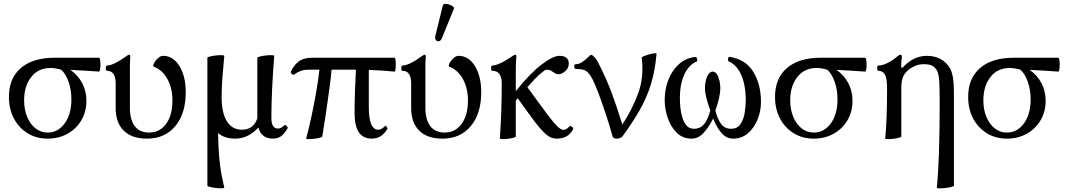

<svg xmlns="http://www.w3.org/2000/svg" viewBox="-20 -719 5608 1011"><path d="M231 11Q172 11 126 -17Q80 -45 53.5 -94.5Q27 -144 27 -209Q27 -307 90 -361Q153 -415 268 -415H501Q505 -415 507 -404Q509 -393 509 -378.5Q509 -364 507 -353Q505 -342 501 -342Q463 -345 427 -347Q391 -349 351 -351Q391 -323 413 -281Q435 -239 435 -188Q435 -131 408.5 -86Q382 -41 336 -15Q290 11 231 11ZM231 -21Q285 -21 320.5 -69Q356 -117 356 -196Q356 -246 341 -288.5Q326 -331 302 -352Q271 -361 246 -361Q181 -361 144 -313Q107 -265 107 -191Q107 -142 123 -103.5Q139 -65 167 -43Q195 -21 231 -21Z M754 11Q674 11 631.5 -31Q589 -73 589 -151V-279Q589 -346 544 -346Q539 -346 537.5 -353Q536 -360 537.5 -367Q539 -374 544 -374Q560 -374 586 -386.5Q612 -399 639 -419Q655 -431 661 -431Q666 -431 666 -417Q664 -399 664 -380Q664 -361 664 -342V-151Q664 -88 690 -54.5Q716 -21 765 -21Q821 -21 854.5 -66.5Q888 -112 888 -190Q888 -256 860.5 -304.5Q833 -353 787 -369Q787 -381 795.5 -394Q804 -407 816 -416Q828 -425 838 -425Q892 -425 925 -371Q958 -317 958 -233Q958 -121 903 -55Q848 11 754 11Z M1161 269Q1162 272 1148.5 272.5Q1135 273 1117.5 271Q1100 269 1086 265.5Q1072 262 1072 259V-415Q1072 -418 1085.5 -421.5Q1099 -425 1117 -427Q1135 -429 1148 -428.5Q1161 -428 1161 -425Q1156 -373 1151.5 -316Q1147 -259 1147 -207Q1147 -125 1174.5 -80.5Q1202 -36 1254 -36Q1315 -36 1335 -96V-415Q1335 -418 1348.5 -421.5Q1362 -425 1379.5 -427Q1397 -429 1410.5 -428.5Q1424 -428 1424 -425Q1417 -338 1413 -253.5Q1409 -169 1409 -97Q1409 -42 1444 -42Q1460 -42 1477 -59Q1482 -64 1489.5 -56Q1497 -48 1494 -43Q1476 -13 1459 -1Q1442 11 1416 11Q1388 11 1368 -3.5Q1348 -18 1341 -47Q1310 -16 1281 -2.5Q1252 11 1218 11Q1164 11 1128 -18Q1130 56 1134 105.5Q1138 155 1145 192.5Q1152 230 1161 269Z M1592 10Q1606 -40 1619.5 -103.5Q1633 -167 1644.5 -232Q1656 -297 1662 -352H1604Q1578 -352 1559.5 -344Q1541 -336 1530 -327Q1525 -322 1517 -329Q1509 -336 1512 -343Q1527 -375 1552.5 -395Q1578 -415 1623 -415H2058Q2061 -415 2062.5 -404Q2064 -393 2064 -378.5Q2064 -364 2062.5 -353Q2061 -342 2058 -342Q2023 -345 1989 -347.5Q1955 -350 1922 -351V-155Q1922 -36 1972 -36Q1989 -36 2007 -55Q2011 -60 2016 -51Q2021 -42 2020 -40Q2002 -12 1982.5 -0.5Q1963 11 1937 11Q1847 11 1847 -124Q1847 -180 1849 -237.5Q1851 -295 1854 -352H1726Q1722 -308 1714 -248.5Q1706 -189 1696.5 -124Q1687 -59 1677 0Q1676 3 1663 6.5Q1650 10 1633 12Q1616 14 1603.5 13.5Q1591 13 1592 10Z M2310 11Q2230 11 2187.5 -31Q2145 -73 2145 -151V-279Q2145 -346 2100 -346Q2095 -346 2093.5 -353Q2092 -360 2093.5 -367Q2095 -374 2100 -374Q2116 -374 2142 -386.5Q2168 -399 2195 -419Q2211 -431 2217 -431Q2222 -431 2222 -417Q2220 -399 2220 -380Q2220 -361 2220 -342V-151Q2220 -88 2246 -54.5Q2272 -21 2321 -21Q2377 -21 2410.5 -66.5Q2444 -112 2444 -190Q2444 -256 2416.5 -304.5Q2389 -353 2343 -369Q2343 -381 2351.5 -394Q2360 -407 2372 -416Q2384 -425 2394 -425Q2448 -425 2481 -371Q2514 -317 2514 -233Q2514 -121 2459 -55Q2404 11 2310 11ZM2307 -518Q2301 -504 2291.5 -502Q2282 -500 2275.5 -508Q2269 -516 2272 -529L2312 -691Q2314 -698 2323.5 -698.5Q2333 -699 2345 -695Q2357 -691 2365 -685Q2373 -679 2370 -673Z M2612 10Q2617 -60 2619.5 -134.5Q2622 -209 2622 -279Q2622 -346 2573 -346Q2568 -346 2566.5 -353Q2565 -360 2566.5 -367Q2568 -374 2573 -374Q2588 -374 2614.5 -386Q2641 -398 2671 -419Q2688 -431 2694 -431Q2699 -431 2699 -417Q2697 -399 2696.5 -380Q2696 -361 2696 -343V-239Q2770 -332 2831 -378.5Q2892 -425 2925 -425Q2975 -425 2975 -384Q2975 -360 2956 -344Q2937 -328 2922 -328Q2910 -328 2901.5 -334Q2893 -340 2883 -346Q2873 -352 2857 -352Q2850 -352 2826.5 -332Q2803 -312 2757 -260Q2783 -224 2811 -186Q2839 -148 2864 -114Q2896 -72 2915 -53.5Q2934 -35 2948 -35Q2961 -35 2978 -53Q2982 -58 2992 -51.5Q3002 -45 2996 -35Q2970 11 2911 11Q2883 11 2859 -8.5Q2835 -28 2799 -74Q2775 -106 2751 -139Q2727 -172 2706 -202Q2701 -196 2696 -189V0Q2696 3 2683 6.5Q2670 10 2653.5 12Q2637 14 2624.5 13.5Q2612 13 2612 10Z M3227 11Q3220 11 3214 8.5Q3208 6 3206 0Q3190 -57 3170 -118Q3150 -179 3131 -228.5Q3112 -278 3100 -302Q3088 -324 3077.5 -335.5Q3067 -347 3052 -351.5Q3037 -356 3011 -356Q3004 -356 3004 -368.5Q3004 -381 3011 -381Q3029 -381 3046 -392.5Q3063 -404 3077 -418Q3090 -431 3093 -431Q3096 -431 3107 -421.5Q3118 -412 3129 -391Q3153 -344 3170 -305.5Q3187 -267 3200.5 -231Q3214 -195 3227.5 -154.5Q3241 -114 3257 -63Q3309 -142 3340.5 -228Q3372 -314 3359 -415Q3358 -418 3370 -423Q3382 -428 3397.5 -432.5Q3413 -437 3425 -438.5Q3437 -440 3437 -436Q3430 -349 3408 -277Q3386 -205 3348 -138.5Q3310 -72 3257 0Q3252 5 3243.5 8Q3235 11 3227 11Z M3622 11Q3575 11 3543.5 -20Q3512 -51 3496 -98Q3480 -145 3480 -192Q3480 -251 3500 -300.5Q3520 -350 3556 -382Q3592 -414 3641 -419Q3648 -420 3650.5 -409Q3653 -398 3650 -396Q3606 -377 3583 -326Q3560 -275 3560 -203Q3560 -181 3562.5 -153.5Q3565 -126 3573 -100Q3581 -74 3595.5 -57.5Q3610 -41 3634 -41Q3668 -41 3688 -66Q3708 -91 3720 -137Q3706 -177 3699 -205.5Q3692 -234 3692 -256Q3692 -275 3696.5 -294.5Q3701 -314 3710.5 -328Q3720 -342 3733 -342Q3746 -342 3755 -328Q3764 -314 3768.5 -293.5Q3773 -273 3773 -255Q3773 -233 3766.5 -203.5Q3760 -174 3747 -137Q3758 -93 3776.5 -67Q3795 -41 3830 -41Q3863 -41 3879.5 -66Q3896 -91 3901.5 -126.5Q3907 -162 3907 -194Q3907 -235 3898.5 -276Q3890 -317 3870 -349Q3850 -381 3816 -397Q3812 -399 3814 -410Q3816 -421 3820 -420Q3906 -407 3946.5 -341Q3987 -275 3987 -182Q3987 -134 3969 -89.5Q3951 -45 3918 -17Q3885 11 3840 11Q3804 11 3778 -20Q3752 -51 3735 -95Q3715 -53 3686.5 -21Q3658 11 3622 11Z M4265 11Q4206 11 4160 -17Q4114 -45 4087.5 -94.5Q4061 -144 4061 -209Q4061 -307 4124 -361Q4187 -415 4302 -415H4535Q4539 -415 4541 -404Q4543 -393 4543 -378.5Q4543 -364 4541 -353Q4539 -342 4535 -342Q4497 -345 4461 -347Q4425 -349 4385 -351Q4425 -323 4447 -281Q4469 -239 4469 -188Q4469 -131 4442.5 -86Q4416 -41 4370 -15Q4324 11 4265 11ZM4265 -21Q4319 -21 4354.5 -69Q4390 -117 4390 -196Q4390 -246 4375 -288.5Q4360 -331 4336 -352Q4305 -361 4280 -361Q4215 -361 4178 -313Q4141 -265 4141 -191Q4141 -142 4157 -103.5Q4173 -65 4201 -43Q4229 -21 4265 -21Z M4913 269Q4928 120 4928 -173Q4928 -247 4926 -287.5Q4924 -328 4914 -347Q4903 -367 4886.5 -374Q4870 -381 4847 -381Q4820 -381 4802.5 -373.5Q4785 -366 4771 -357Q4750 -342 4738 -320.5Q4726 -299 4726 -254V0Q4726 3 4713 6.5Q4700 10 4683 12Q4666 14 4653 13.5Q4640 13 4641 10Q4646 -36 4648.5 -104Q4651 -172 4651 -254Q4651 -307 4639.5 -326.5Q4628 -346 4606 -346Q4601 -346 4599.5 -353Q4598 -360 4599.5 -367Q4601 -374 4606 -374Q4628 -374 4656.5 -389Q4685 -404 4701 -419Q4715 -431 4723 -431Q4729 -431 4729 -417Q4727 -406 4726 -395Q4725 -384 4725 -364L4732 -362Q4789 -425 4861 -425Q4902 -425 4933.5 -407.5Q4965 -390 4982 -360Q4993 -340 4998 -309.5Q5003 -279 5003 -232V259Q5003 262 4989 265.5Q4975 269 4957 271Q4939 273 4925.5 272.5Q4912 272 4913 269Z M5282 11Q5223 11 5177 -17Q5131 -45 5104.5 -94.5Q5078 -144 5078 -209Q5078 -307 5141 -361Q5204 -415 5319 -415H5552Q5556 -415 5558 -404Q5560 -393 5560 -378.5Q5560 -364 5558 -353Q5556 -342 5552 -342Q5514 -345 5478 -347Q5442 -349 5402 -351Q5442 -323 5464 -281Q5486 -239 5486 -188Q5486 -131 5459.5 -86Q5433 -41 5387 -15Q5341 11 5282 11ZM5282 -21Q5336 -21 5371.5 -69Q5407 -117 5407 -196Q5407 -246 5392 -288.5Q5377 -331 5353 -352Q5322 -361 5297 -361Q5232 -361 5195 -313Q5158 -265 5158 -191Q5158 -142 5174 -103.5Q5190 -65 5218 -43Q5246 -21 5282 -21Z"/></svg>

Font: Junicode SmExp
Style: Regular
Weight: 400
Width: 6
Designer: Peter S. Baker
Version: Version 2.205; ttfautohint (v1.8.4)